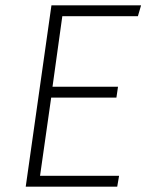

<svg xmlns="http://www.w3.org/2000/svg" viewBox="-20 -704 552 724"><path d="M512 -684 500 -643H215L178 -377H425L419 -336H173L131 -41H429L422 0H77L174 -684Z"/></svg>

Font: Fira Sans ExtraLight
Style: Italic
Weight: 275
Italic angle: -8°
Designer: Carrois Corporate & Edenspiekermann AG
Foundry: Carrois Corporate GbR & Edenspiekermann AG
Version: Version 4.203